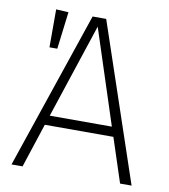

<svg xmlns="http://www.w3.org/2000/svg" viewBox="-79 -754 725 822"><g transform="rotate(10 284.0 -343.5)"><path d="M99 -687V-522H133L153 -684ZM498 0H548L317 -684H258L26 0H74L137 -192H435ZM151 -234 287 -645 421 -234Z"/></g></svg>

Font: Fira Sans ExtraLight
Style: Regular
Weight: 200
Designer: bBox Type GmbH & Carrois Corporate GbR & Edenspiekermann AG
Foundry: bBox Type GmbH & Carrois Corporate GbR & Edenspiekermann AG
Version: Version 4.300;PS 004.300;hotconv 1.0.88;makeotf.lib2.5.64775